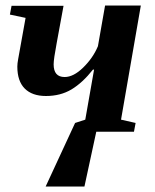

<svg xmlns="http://www.w3.org/2000/svg" viewBox="-20 -479 564 698"><path d="M322 -226H318Q280 -178 240 -154Q200 -130 147 -130Q97 -130 70 -157Q43 -184 43 -237Q43 -248 46 -264Q49 -280 73 -414L16 -426L22 -458H211L186 -322Q175 -264 175 -245Q175 -199 215 -199Q247 -199 282 -233Q318 -268 336 -311L362 -459H492L420 -44L473 -32L467 0H330L287 199H146L253 -32L290 -44Z"/></svg>

Font: Libra Serif Modern
Style: Bold Italic
Weight: 700
Italic angle: -12°
Designer: Stefan Peev, Context Ltd
Foundry: Stefan Peev, Context Ltd
Version: Version 1.000